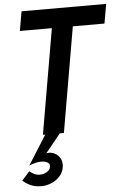

<svg xmlns="http://www.w3.org/2000/svg" viewBox="-64 -745 702 1076"><g transform="rotate(-5 287.5 -207.0)"><path d="M80 -591H260L158 0H171L67 165C92 154 118 149 132 149C134 149 136 149 137 149C165 149 183 161 183 177C183 178 182 180 182 182C180 204 150 221 123 221C122 221 120 221 119 221C99 221 83 212 64 197L20 246C53 273 82 286 125 286C182 286 247 248 253 188C254 183 254 179 254 174C254 137 226 106 186 103C181 103 175 104 168 105L253 0H276L378 -591H556L575 -700H99Z"/></g></svg>

Font: Jost Medium
Style: Italic
Weight: 500
Italic angle: -5°
Version: Version 3.710